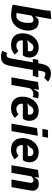

<svg xmlns="http://www.w3.org/2000/svg" viewBox="1414 -2270 1071 3940"><g transform="rotate(90 1950.0 -300.5)"><path d="M247 -106Q261.5 -103.5 277.5 -101.8Q293.5 -100 308.5 -100Q343 -100 367.8 -118.2Q392.5 -136.5 409.5 -165Q426.5 -193.5 436 -229Q445.5 -264.5 448.5 -299Q452.5 -340.5 451 -368.2Q449.5 -396 443.5 -413.2Q437.5 -430.5 427.2 -438.8Q417 -447 403 -450Q388 -453 374.5 -451Q361 -449 348.2 -443.8Q335.5 -438.5 323.8 -430.2Q312 -422 301 -413ZM194.5 -699 201.5 -800.5 372 -816 314 -487 373.5 -548Q389 -552 405.5 -555.2Q422 -558.5 436 -558.5Q476.5 -558.5 510.8 -541.5Q545 -524.5 568.5 -491.2Q592 -458 602.2 -409Q612.5 -360 605 -296.5Q597 -227.5 570 -170.2Q543 -113 501.2 -72.5Q459.5 -32 404.5 -10.8Q349.5 10.5 285 8Q253 6.5 221.8 3.2Q190.5 0 162.8 -4.8Q135 -9.5 112.5 -15.2Q90 -21 76 -27Z M1100 -68.5Q1081 -50 1059.5 -35.2Q1038 -20.5 1012 -10.2Q986 0 955 4.8Q924 9.5 886.5 8Q816.5 5 771.2 -19.5Q726 -44 700.8 -82.8Q675.5 -121.5 668.2 -171Q661 -220.5 667 -273.5Q671 -307 681.8 -342.2Q692.5 -377.5 710.5 -410Q728.5 -442.5 754 -470.8Q779.5 -499 812.2 -519.5Q845 -540 885.5 -550.5Q926 -561 974.5 -558Q1031.5 -554.5 1070.2 -532.8Q1109 -511 1130.8 -477.5Q1152.5 -444 1158.2 -402Q1164 -360 1155 -316Q1151.5 -300 1145.2 -285Q1139 -270 1132.5 -258.5Q1125 -245 1117 -233H809.5Q806 -202 812.8 -177.2Q819.5 -152.5 834.2 -135.2Q849 -118 870 -109Q891 -100 915.5 -100Q937 -100 954.5 -104.5Q972 -109 985.8 -115.8Q999.5 -122.5 1010 -130Q1020.5 -137.5 1028.5 -143.5ZM1026.5 -336Q1035.5 -356.5 1034.8 -376.5Q1034 -396.5 1025.5 -412.2Q1017 -428 1000.8 -438.2Q984.5 -448.5 962.5 -450Q939 -451.5 921.5 -445.8Q904 -440 891 -429.5Q878 -419 869 -405.5Q860 -392 853.5 -378L799 -326.5L887 -335.5Z M1259.5 -438H1189.5L1209 -550H1279L1291.5 -621Q1301 -669.5 1317.8 -706Q1334.5 -742.5 1360.5 -766.5Q1386.5 -790.5 1423 -801Q1459.5 -811.5 1508.5 -808.5Q1534.5 -807 1557.2 -800.8Q1580 -794.5 1598.5 -786.2Q1617 -778 1631.8 -768.5Q1646.5 -759 1657 -750.5L1575 -670.5Q1560.5 -680.5 1543.5 -687.2Q1526.5 -694 1504.5 -696.5Q1491.5 -698 1481 -694.8Q1470.5 -691.5 1462.8 -682Q1455 -672.5 1449.2 -656.5Q1443.5 -640.5 1439.5 -616.5L1427.5 -550H1569.5L1536.5 -438H1415L1338 0Q1328 56 1314 97.8Q1300 139.5 1276.2 166.5Q1252.5 193.5 1215.8 205.5Q1179 217.5 1123 214Q1104.5 213 1088.5 209.8Q1072.5 206.5 1059.8 202.8Q1047 199 1038 195Q1029 191 1024 188L1069 89.5L1070.5 90Q1080 94 1091.8 98Q1103.5 102 1116.5 101Q1130.5 99.5 1141 92Q1151.5 84.5 1159 71.2Q1166.5 58 1172 40Q1177.5 22 1182.5 0Z M1970 -433.5Q1961 -438.5 1953.5 -441.8Q1946 -445 1938.5 -447Q1931 -449 1922.2 -449.5Q1913.5 -450 1902 -450Q1870.5 -450 1840 -429Q1809.5 -408 1789 -368L1724.5 0H1568L1664 -546.5L1823.5 -563L1803 -447.5L1868 -550Q1872.5 -551.5 1878.8 -553Q1885 -554.5 1892 -555.8Q1899 -557 1906.2 -557.8Q1913.5 -558.5 1920 -558.5Q1947.5 -558.5 1964.8 -554.2Q1982 -550 1996.5 -542Z M2400 -68.5Q2381 -50 2359.5 -35.2Q2338 -20.5 2312 -10.2Q2286 0 2255 4.8Q2224 9.5 2186.5 8Q2116.5 5 2071.2 -19.5Q2026 -44 2000.8 -82.8Q1975.5 -121.5 1968.2 -171Q1961 -220.5 1967 -273.5Q1971 -307 1981.8 -342.2Q1992.5 -377.5 2010.5 -410Q2028.5 -442.5 2054 -470.8Q2079.5 -499 2112.2 -519.5Q2145 -540 2185.5 -550.5Q2226 -561 2274.5 -558Q2331.5 -554.5 2370.2 -532.8Q2409 -511 2430.8 -477.5Q2452.5 -444 2458.2 -402Q2464 -360 2455 -316Q2451.5 -300 2445.2 -285Q2439 -270 2432.5 -258.5Q2425 -245 2417 -233H2109.5Q2106 -202 2112.8 -177.2Q2119.5 -152.5 2134.2 -135.2Q2149 -118 2170 -109Q2191 -100 2215.5 -100Q2237 -100 2254.5 -104.5Q2272 -109 2285.8 -115.8Q2299.5 -122.5 2310 -130Q2320.5 -137.5 2328.5 -143.5ZM2326.5 -336Q2335.5 -356.5 2334.8 -376.5Q2334 -396.5 2325.5 -412.2Q2317 -428 2300.8 -438.2Q2284.5 -448.5 2262.5 -450Q2239 -451.5 2221.5 -445.8Q2204 -440 2191 -429.5Q2178 -419 2169 -405.5Q2160 -392 2153.5 -378L2099 -326.5L2187 -335.5Z M2671 0H2518L2610 -524.5L2766 -540.5ZM2647 -750H2806L2785.5 -634.5H2626.5Z M3250 -68.5Q3231 -50 3209.5 -35.2Q3188 -20.5 3162 -10.2Q3136 0 3105 4.8Q3074 9.5 3036.5 8Q2966.5 5 2921.2 -19.5Q2876 -44 2850.8 -82.8Q2825.5 -121.5 2818.2 -171Q2811 -220.5 2817 -273.5Q2821 -307 2831.8 -342.2Q2842.5 -377.5 2860.5 -410Q2878.5 -442.5 2904 -470.8Q2929.5 -499 2962.2 -519.5Q2995 -540 3035.5 -550.5Q3076 -561 3124.5 -558Q3181.5 -554.5 3220.2 -532.8Q3259 -511 3280.8 -477.5Q3302.5 -444 3308.2 -402Q3314 -360 3305 -316Q3301.5 -300 3295.2 -285Q3289 -270 3282.5 -258.5Q3275 -245 3267 -233H2959.5Q2956 -202 2962.8 -177.2Q2969.5 -152.5 2984.2 -135.2Q2999 -118 3020 -109Q3041 -100 3065.5 -100Q3087 -100 3104.5 -104.5Q3122 -109 3135.8 -115.8Q3149.5 -122.5 3160 -130Q3170.5 -137.5 3178.5 -143.5ZM3176.5 -336Q3185.5 -356.5 3184.8 -376.5Q3184 -396.5 3175.5 -412.2Q3167 -428 3150.8 -438.2Q3134.5 -448.5 3112.5 -450Q3089 -451.5 3071.5 -445.8Q3054 -440 3041 -429.5Q3028 -419 3019 -405.5Q3010 -392 3003.5 -378L2949 -326.5L3037 -335.5Z M3626.5 -563 3610 -468.5 3668 -544Q3685 -549.5 3702.5 -553.5Q3720 -557.5 3737.5 -558.5Q3764.5 -560.5 3783.8 -558.8Q3803 -557 3818 -551.2Q3833 -545.5 3845 -535.8Q3857 -526 3869.5 -512Q3883 -496.5 3888 -476.8Q3893 -457 3893.2 -436.8Q3893.5 -416.5 3890.5 -397.2Q3887.5 -378 3885 -363.5L3821 0H3664.5L3731 -378.5Q3736.5 -410.5 3724.8 -427.5Q3713 -444.5 3693.5 -450Q3685.5 -452 3674.2 -450.8Q3663 -449.5 3650 -444.2Q3637 -439 3623.8 -430Q3610.5 -421 3599 -408L3527.5 0H3371L3467 -546.5Z"/></g></svg>

Font: B612
Style: Bold Italic
Weight: 700
Italic angle: -10°
Designer: Nicolas Chauveau, Thomas Paillot, Jonathan Favre-Lamarine, Jean-Luc Vinot
Foundry: AIRBUS
Version: Version 1.008